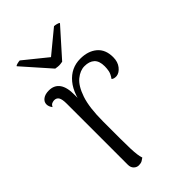

<svg xmlns="http://www.w3.org/2000/svg" viewBox="-218 -780 864 864"><g transform="rotate(-45 214.5 -347.5)"><path d="M131 9Q117 9 107 -1Q97 -11 97 -28V-417Q97 -445 90 -456.5Q83 -468 68 -468Q62 -468 54 -465Q46 -462 41 -451Q30 -465 30 -479Q30 -495 44 -505.5Q58 -516 82 -516Q116 -516 133.5 -491.5Q151 -467 150 -418V-337L138 -334Q146 -424 185 -470.5Q224 -517 283 -517Q332 -517 362.5 -491.5Q393 -466 393 -417Q393 -387 377.5 -367.5Q362 -348 343 -346Q326 -345 318 -353Q331 -371 334 -385.5Q337 -400 337 -415Q337 -449 320 -464.5Q303 -480 273 -480Q245 -480 218 -458Q191 -436 173.5 -384.5Q156 -333 156 -244Q156 -180 156 -138.5Q156 -97 157 -72Q158 -47 160 -32Q162 -17 166 -5Q161 -1 152.5 4Q144 9 131 9ZM85 -704 195 -615 303 -704Q309 -704 319 -701.5Q329 -699 332 -695L216 -565Q210 -564 202.5 -563Q195 -562 186.5 -563Q178 -564 172 -565L57 -695Q58 -699 69 -701.5Q80 -704 85 -704Z"/></g></svg>

Font: Arima Light
Style: Regular
Weight: 300
Designer: Joana Correia and Natanael Gama
Foundry: NDISCOVER
Version: Version 1.101;gftools[0.9.23]